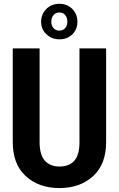

<svg xmlns="http://www.w3.org/2000/svg" viewBox="-20 -961 614 992"><path d="M528.3 -710.9Q528.3 -589.8 528.3 -226.6Q528.3 -113.3 461.9 -51.8Q394.5 10.7 287.1 10.7Q179.7 10.7 112.3 -51.8Q45.9 -113.3 45.9 -226.6Q45.9 -332 45.9 -541Q45.9 -583 45.9 -710.9Q81.1 -710.9 184.6 -710.9Q184.6 -589.8 184.6 -226.6Q184.6 -162.1 210.9 -131.8Q238.3 -100.6 287.1 -100.6Q336.9 -100.6 363.3 -129.9Q390.6 -159.2 390.6 -226.6Q390.6 -388.7 390.6 -710.9Q424.8 -710.9 528.3 -710.9ZM192.4 -848.6Q192.4 -887.7 219.7 -915Q247.1 -941.4 287.1 -941.4Q326.2 -941.4 353.5 -915Q379.9 -887.7 379.9 -848.6Q379.9 -808.6 353.5 -783.2Q327.1 -757.8 287.1 -757.8Q247.1 -757.8 219.7 -784.2Q192.4 -809.6 192.4 -848.6ZM245.1 -848.6Q245.1 -828.1 256.8 -815.4Q268.6 -802.7 287.1 -802.7Q304.7 -802.7 316.4 -815.4Q328.1 -828.1 328.1 -848.6Q328.1 -870.1 316.4 -883.8Q304.7 -896.5 287.1 -896.5Q268.6 -896.5 256.8 -883.8Q245.1 -870.1 245.1 -848.6Z"/></svg>

Font: Noto Sans Hebrew DECATHLON 
Style: Bold
Weight: 400
Designer: Monotype Design Team
Version: Version 2.000;GOOG;noto-fonts:20170220:a8a215d2e889